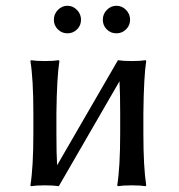

<svg xmlns="http://www.w3.org/2000/svg" viewBox="-20 -640 617 663"><path d="M95.2 -250Q95.2 -366.2 85 -429.2L86.9 -432.1Q105.5 -429.2 134.8 -429.2Q165 -429.2 183.1 -432.1L185.1 -429.2Q176.3 -373 174.8 -250V-179.2Q174.8 -109.4 177.2 -69.3L387.2 -432.1Q405.3 -429.2 435.1 -429.2Q464.8 -429.2 482.9 -432.1L484.9 -429.2Q476.6 -376.5 475.1 -250V-179.2Q475.1 -63.5 484.9 0L482.9 2.9Q464.8 0 435.1 0Q405.3 0 387.2 2.9L384.8 0Q395 -63.5 395 -179.2V-250Q395 -317.9 392.6 -359.4L183.1 2.9Q165 0 134.8 0Q105.5 0 86.9 2.9L85 0Q95.2 -63.5 95.2 -179.2ZM179.7 -538.6Q166 -552.2 166 -571.8Q166 -591.3 179.9 -605.7Q193.8 -620.1 212.9 -620.1Q231.9 -620.1 245.8 -605.7Q259.8 -591.3 259.8 -571.8Q259.8 -552.2 246.1 -538.6Q232.4 -524.9 212.9 -524.9Q193.4 -524.9 179.7 -538.6ZM381.8 -620.1Q401.4 -620.1 415.3 -605.7Q429.2 -591.3 429.2 -571.8Q429.2 -552.2 415.3 -538.6Q401.4 -524.9 381.8 -524.9Q362.3 -524.9 348.6 -538.6Q335 -552.2 335 -571.8Q335 -591.3 348.9 -605.7Q362.8 -620.1 381.8 -620.1Z"/></svg>

Font: Linux Biolinum G
Style: Regular
Weight: 400
Designer: Philipp H. Poll
Foundry: Philipp H. Poll
Version: Version 1.1.0 ; ttfautohint (v1.6)